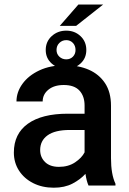

<svg xmlns="http://www.w3.org/2000/svg" viewBox="-20 -830 579 859"><path d="M376 0Q367.2 -19.5 362.3 -52.2Q339.4 -26.9 304.2 -8.5Q269 9.8 220.7 9.8Q168.9 9.8 128.4 -10.7Q87.9 -31.2 64.9 -66.9Q42 -102.5 42 -147.5Q42 -231.4 104.7 -276.4Q167.5 -321.3 283.2 -321.3H358.4V-357.9Q358.4 -399.9 335.4 -424.8Q312.5 -449.7 265.1 -449.7Q222.2 -449.7 196.5 -428.7Q170.9 -407.7 170.9 -376H53.7Q53.7 -418 80.6 -455.1Q107.4 -492.2 156.2 -515.1Q205.1 -538.1 271.5 -538.1Q331.1 -538.1 377.2 -518.1Q423.3 -498 450 -457.8Q476.6 -417.5 476.6 -356.9V-122.1Q476.6 -50.3 496.6 -7.8V0ZM243.7 -83.5Q285.6 -83.5 315.7 -103.5Q345.7 -123.5 358.4 -148.4V-248.5H292Q226.1 -248.5 192.9 -224.6Q159.7 -200.7 159.7 -158.7Q159.7 -126.5 181.6 -105Q203.6 -83.5 243.7 -83.5ZM247.6 -714.4 330.6 -809.6H441.4L320.8 -714.4ZM184.6 -606.4Q184.6 -644 211.4 -668.5Q238.3 -692.9 276.4 -692.9Q314 -692.9 340.1 -668.5Q366.2 -644 366.2 -606.4Q366.2 -569.3 340.1 -545.7Q314 -522 276.4 -522Q238.3 -522 211.4 -545.7Q184.6 -569.3 184.6 -606.4ZM232.9 -606.4Q232.9 -588.4 245.6 -576.4Q258.3 -564.5 276.4 -564.5Q294.4 -564.5 306.2 -576.4Q317.9 -588.4 317.9 -606.4Q317.9 -625.5 306.2 -637.9Q294.4 -650.4 276.4 -650.4Q258.3 -650.4 245.6 -637.9Q232.9 -625.5 232.9 -606.4Z"/></svg>

Font: Vazirmatn UI Medium
Style: Regular
Weight: 500
Designer: Saber Rastikerdar
Foundry: Saber Rastikerdar
Version: Version 33.003